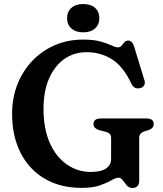

<svg xmlns="http://www.w3.org/2000/svg" viewBox="-20 -914 810 953"><path d="M671 -19.5Q671 19 638 19Q620 19 609.2 6.2Q598.5 -6.5 589.2 -19.2Q580 -32 568 -32Q555 -32 533.2 -19.2Q511.5 -6.5 476 6Q440.5 18.5 386 18.5Q278 18.5 200.5 -27.8Q123 -74 81.5 -156.8Q40 -239.5 40 -348.5Q40 -428 66.5 -495.2Q93 -562.5 140.8 -612.5Q188.5 -662.5 252.8 -690Q317 -717.5 392 -717.5Q445.5 -717.5 479.2 -708Q513 -698.5 533 -688.8Q553 -679 565 -679Q576.5 -679 583.5 -687.5Q590.5 -696 597.5 -704.2Q604.5 -712.5 616.5 -712.5Q637 -712.5 646 -682L697.5 -513.5Q701.5 -499 694.2 -488.5Q687 -478 672.5 -476Q645 -471 632 -499Q590 -587 533.8 -621Q477.5 -655 410 -655Q347 -655 298.8 -620.8Q250.5 -586.5 223.2 -523.5Q196 -460.5 196 -374Q196 -274.5 227.2 -204.5Q258.5 -134.5 312 -97.5Q365.5 -60.5 431 -60.5Q481.5 -60.5 506.5 -77.8Q531.5 -95 531.5 -125V-228.5Q531.5 -242.5 524.5 -249.5Q517.5 -256.5 501 -261L474 -267.5Q460 -272 452 -279Q444 -286 444 -297.5Q444 -326 480.5 -326H706.5Q743 -326 743 -298Q743 -278 718.5 -268.5L701 -263.5Q686.5 -259 678.8 -251.5Q671 -244 671 -228.5ZM393 -753.5Q356 -753.5 334.5 -772.5Q313 -791.5 313 -824Q313 -856 334.5 -875Q356 -894 393 -894Q430.5 -894 451.8 -875Q473 -856 473 -824Q473 -792 451.8 -772.8Q430.5 -753.5 393 -753.5Z"/></svg>

Font: Fraunces 9pt Soft SemiBold
Style: Regular
Weight: 600
Version: Version 1.000;[b76b70a41]